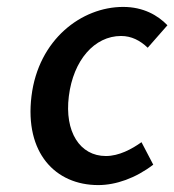

<svg xmlns="http://www.w3.org/2000/svg" viewBox="-20 -523 504 555"><path d="M264 12C315 12 372 -8 423 -47L389 -112C361 -92 324 -72 286 -72C211 -72 166 -142 179 -245C192 -349 253 -419 330 -419C360 -419 385 -406 407 -385L464 -450C436 -479 394 -503 336 -503C216 -503 91 -409 71 -245C51 -81 140 12 264 12Z"/></svg>

Font: Falling Sky
Style: LightObl
Weight: 400
Designer: Paul D. Hunt
Foundry: Adobe Systems Incorporated
Version: Version 1.02